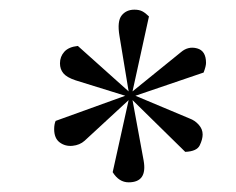

<svg xmlns="http://www.w3.org/2000/svg" viewBox="-20 -798 487 397"><path d="M246 -609 227 -724Q222 -754 231.5 -766Q241 -778 258 -778Q268 -778 274.5 -774.5Q281 -771 288 -764L254 -609L354 -690Q369 -703 387.5 -698Q406 -693 406 -668Q406 -661 401 -648L260 -600L372 -553Q383 -549 391 -540Q399 -531 399 -520Q399 -510 393 -497.5Q387 -485 363 -484L254 -591L277 -466Q285 -421 246 -421Q226 -421 213 -442L246 -591L155 -507Q145 -498 130 -496.5Q115 -495 103.5 -503.5Q92 -512 92 -531Q92 -541 95 -548L239 -600L136 -632Q118 -638 111 -646.5Q104 -655 104 -667Q104 -681 113 -691Q122 -701 141 -703Z"/></svg>

Font: Literata 72pt ExtraLight
Style: Italic
Weight: 200
Italic angle: -2°
Designer: Latin by Veronika Burian and Jose Scaglione. Greek by Irene Vlachou. Cyrillic by Vera Evstafieva
Foundry: TypeTogether
Version: Version 3.002